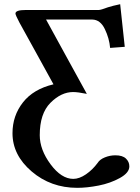

<svg xmlns="http://www.w3.org/2000/svg" viewBox="-20 -694 672 922"><path d="M454.1 -646Q463.9 -646 499 -659.2Q520 -666 557.1 -673.8L579.1 -469.2L508.8 -463.9Q504.9 -509.8 483.4 -554.4Q461.9 -599.1 423.8 -600.1H201.2Q237.3 -533.2 308.1 -405Q378.9 -276.9 397 -243.2Q354 -252 331.1 -252Q273.9 -252 222.4 -200.4Q170.9 -148.9 170.9 -44.9Q170.9 24.9 222.9 95Q274.9 165 332 165Q360.8 165 392.8 143.1Q424.8 121.1 449.2 87.9Q459 71.8 483.4 61.8Q507.8 51.8 534.2 51.8Q568.4 51.8 584.7 67.4Q601.1 83 601.1 105Q601.1 135.7 555.4 160.9Q509.8 186 453.9 197Q397.9 208 351.1 208Q224.1 208 132.1 129.4Q40 50.8 40 -54.2Q40 -138.2 90.1 -202.1Q140.1 -266.1 236.8 -289.1Q212.9 -334 157 -434.1Q101.1 -534.2 73.2 -585.9Q54.2 -622.1 54.2 -628.9Q54.2 -646 103 -646Z"/></svg>

Font: Linux Libertine
Style: Semibold
Weight: 600
Designer: Philipp H. Poll
Foundry: Philipp H. Poll
Version: Version 5.1.2 ; ttfautohint (v0.9)